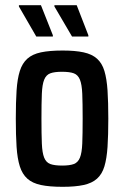

<svg xmlns="http://www.w3.org/2000/svg" viewBox="-20 -713 478 741"><path d="M222 8Q171 8 138 1Q105 -6 85.5 -23.5Q66 -41 56.5 -71Q47 -101 44 -146Q41 -191 41 -255Q41 -319 44 -364Q47 -409 56.5 -439Q66 -469 85.5 -486.5Q105 -504 138 -511Q171 -518 222 -518Q270 -518 302.5 -511Q335 -504 354.5 -486.5Q374 -469 383 -439Q392 -409 395 -364Q398 -319 398 -255Q398 -191 395 -146Q392 -101 383 -71Q374 -41 354.5 -23.5Q335 -6 302.5 1Q270 8 222 8ZM220 -74Q249 -74 265 -80Q281 -86 288.5 -104.5Q296 -123 297.5 -159Q299 -195 299 -255Q299 -315 297.5 -351Q296 -387 288.5 -405.5Q281 -424 265 -430Q249 -436 219 -436Q190 -436 174 -430Q158 -424 150.5 -405.5Q143 -387 141.5 -351Q140 -315 140 -255Q140 -195 141.5 -159Q143 -123 150.5 -104.5Q158 -86 174 -80Q190 -74 220 -74ZM321 -572H258L190 -688V-693H276L321 -577ZM184 -572H120L53 -688V-693H138L184 -577Z"/></svg>

Font: Saira Condensed SemiBold
Style: Regular
Weight: 600
Width: 3
Designer: Hector Gatti with collaboration of the Omnibus-Type team
Foundry: Omnibus-Type
Version: Version 1.100